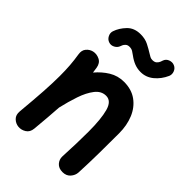

<svg xmlns="http://www.w3.org/2000/svg" viewBox="-257 -933 1103 1103"><g transform="rotate(45 294.5 -381.5)"><path d="M47.4 -10.3Q57.1 -114.7 61.8 -187.7Q66.4 -260.7 66.4 -315.9Q66.4 -362.3 63.5 -401.1Q60.5 -439.9 54.2 -479Q49.3 -508.8 64.5 -526.9Q79.6 -544.9 101.6 -550.3Q127 -556.2 151.9 -543.9Q176.8 -531.7 182.1 -499Q185.1 -481 187 -464.4Q219.7 -503.4 260.5 -528.3Q301.3 -553.2 351.1 -553.2Q412.6 -553.2 454.8 -522.5Q497.1 -491.7 518.6 -439.7Q540 -387.7 540 -323.7Q540 -245.6 539.1 -163.6Q538.1 -81.5 534.2 0.5Q532.7 24.4 515.4 44.2Q498 64 467.3 64Q436 64 419.2 44.9Q402.3 25.9 403.3 0.5Q406.2 -57.6 407.7 -108.2Q409.2 -158.7 409.2 -205.6Q409.2 -309.1 393.3 -366.5Q377.4 -423.8 335 -423.8Q296.4 -423.8 269.3 -388.9Q242.2 -354 223.6 -299.1Q205.1 -244.1 191.4 -184.6Q189 -144.5 185.1 -98.4Q181.2 -52.2 176.3 2Q173.3 33.2 150.9 47.1Q128.4 61 104 58.6Q80.1 56.2 62.3 38.8Q44.4 21.5 47.4 -10.3ZM130.9 -652.8Q112.8 -658.7 103.5 -676.8Q94.2 -694.8 100.1 -712.9Q112.8 -750.5 143.3 -782.2Q173.8 -814 225.6 -814Q262.2 -814 289.8 -799.8Q317.4 -785.6 339.8 -771.5Q349.6 -765.1 358.2 -760.7Q366.7 -756.3 377.9 -756.3Q395.5 -756.3 404.5 -764.9Q413.6 -773.4 417.5 -783.7Q421.4 -793.9 422.4 -797.9Q429.2 -816.4 448.5 -823.5Q467.8 -830.6 484.9 -823.2Q502.9 -815.9 510.3 -797.1Q517.6 -778.3 510.3 -760.7Q490.7 -716.8 456.1 -688.2Q421.4 -659.7 377.9 -659.7Q351.1 -659.7 327.4 -668.9Q303.7 -678.2 280.8 -695.3Q268.6 -704.6 257.6 -711.2Q246.6 -717.8 231 -717.8Q216.3 -717.8 207.8 -710.2Q199.2 -702.6 195.6 -694.3Q191.9 -686 191.4 -683.6Q185.1 -665.5 167 -656Q148.9 -646.5 130.9 -652.8Z"/></g></svg>

Font: Mikhak-FD Bold
Style: Regular
Weight: 700
Designer: Amin Abedi
Version: Version 3.3